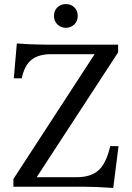

<svg xmlns="http://www.w3.org/2000/svg" viewBox="-20 -920 652 946"><path d="M538 6Q498 3 458.5 1.5Q419 0 394 0H46V-38L469 -688L489 -653H230Q171 -653 136 -626Q101 -599 87 -534H48L63 -706Q100 -703 139 -701.5Q178 -700 204 -700H562V-662L138 -12L117 -47H359Q428 -47 466 -81.5Q504 -116 523 -200H564ZM305 -783Q280 -783 263 -799.5Q246 -816 246 -842Q246 -868 263 -884Q280 -900 305 -900Q329 -900 346 -884Q363 -868 363 -842Q363 -816 346 -799.5Q329 -783 305 -783Z"/></svg>

Font: Hedvig Letters Serif
Style: Regular
Weight: 400
Designer: Alexander Örn & Tor Weibull
Foundry: Kanon Foundry
Version: Version 1.000